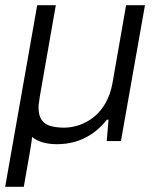

<svg xmlns="http://www.w3.org/2000/svg" viewBox="-27 -546 605 743"><path d="M-7 177 117 -526H189L127 -172Q126 -161 124 -150.5Q122 -140 122 -131Q122 -99 134.5 -81.5Q147 -64 170 -58Q193 -52 221 -52Q251 -52 281 -62.5Q311 -73 337 -94Q363 -115 381.5 -147.5Q400 -180 408 -223L461 -526H534L441 0H386L393 -83H387Q359 -48 327 -27Q295 -6 262 3Q229 12 194 12Q163 12 138.5 5Q114 -2 97 -16Q96 -2 93.5 12Q91 26 89 40L65 177Z"/></svg>

Font: Archivo SemiBold Light
Style: Italic
Weight: 300
Italic angle: -10°
Version: Version 2.001